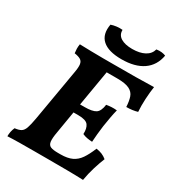

<svg xmlns="http://www.w3.org/2000/svg" viewBox="-206 -1004 1035 1130"><g transform="rotate(30 311.0 -438.5)"><path d="M19 3Q19 -13 22 -28Q25 -43 32 -59Q60 -62 74.5 -71Q89 -80 97 -103Q105 -126 113 -171L173 -520Q180 -558 177 -577.5Q174 -597 159.5 -605.5Q145 -614 118 -618Q116 -632 115.5 -647Q115 -662 118 -679Q153 -678 195.5 -677Q238 -676 278 -676Q318 -676 344 -676Q435 -676 499 -676.5Q563 -677 622 -679Q616 -640 613.5 -593Q611 -546 614 -506Q580 -496 539 -496Q537 -535 528 -561.5Q519 -588 491.5 -601.5Q464 -615 408 -615H337L296 -373H326Q379 -373 401.5 -387.5Q424 -402 430 -448Q447 -451 464.5 -452Q482 -453 501 -451Q494 -424 489 -396Q484 -368 478 -330Q470 -269 467 -218Q448 -219 431.5 -222Q415 -225 400 -232Q402 -271 386.5 -292Q371 -313 319 -313H286L261 -163Q253 -119 256 -97Q259 -75 275.5 -68Q292 -61 326 -61H343Q390 -61 420 -75Q450 -89 470.5 -119Q491 -149 510 -196Q532 -193 549 -186Q566 -179 582 -166Q568 -132 554.5 -88Q541 -44 533 3Q489 1 425 0.5Q361 0 296 0Q254 0 203 0Q152 0 103 0.5Q54 1 19 3ZM373 -725Q284 -725 243.5 -761.5Q203 -798 216 -869Q233 -875 253.5 -877.5Q274 -880 293 -878Q292 -844 320 -826.5Q348 -809 398 -809Q448 -809 481 -826.5Q514 -844 523 -878Q542 -881 558.5 -879Q575 -877 586 -872Q573 -800 518.5 -762.5Q464 -725 373 -725Z"/></g></svg>

Font: Vollkorn
Style: Bold Italic
Weight: 700
Italic angle: -11°
Designer: Friedrich Althausen
Foundry: Friedrich Althausen
Version: Version 5.000; ttfautohint (v1.8.3)